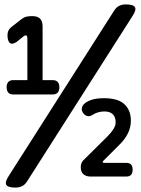

<svg xmlns="http://www.w3.org/2000/svg" viewBox="-20 -800 640 870"><path d="M50 50Q16 50 8.5 37.5Q1 25 21 -5L498 -753Q508 -768 521 -774Q534 -780 550 -780Q584 -780 591.5 -767.5Q599 -755 579 -725L102 23Q92 38 79 44Q66 50 50 50ZM391 0Q370 0 358 -10.5Q346 -21 346 -42Q346 -51 348.5 -58.5Q351 -66 356 -72L466 -181Q475 -190 482 -198.5Q489 -207 494 -215Q499 -223 501.5 -230.5Q504 -238 504 -246Q504 -258 500.5 -267.5Q497 -277 490.5 -283Q484 -289 474.5 -292Q465 -295 453 -295Q439 -295 424.5 -291Q410 -287 399 -279Q386 -271 374.5 -274.5Q363 -278 356 -289Q348 -301 351.5 -313Q355 -325 366 -333Q379 -343 399 -349Q419 -355 453 -355Q479 -355 501.5 -349.5Q524 -344 539.5 -331.5Q555 -319 564 -299.5Q573 -280 573 -253Q573 -223 559.5 -195.5Q546 -168 519 -142L446 -69Q445 -67 446 -64.5Q447 -62 451 -62H552Q567 -62 574 -54.5Q581 -47 581 -31Q581 -16 574 -8Q567 0 552 0ZM40 -372Q25 -372 17.5 -380.5Q10 -389 10 -405Q10 -420 17.5 -428.5Q25 -437 40 -437H104V-625Q104 -633 102 -636.5Q100 -640 97 -640Q95 -640 92 -638.5Q89 -637 86 -635L64 -617Q55 -609 47.5 -605.5Q40 -602 34 -602Q25 -602 19.5 -612Q14 -622 14 -641Q14 -652 18 -661Q22 -670 31 -677L77 -713Q89 -722 100 -724.5Q111 -727 126 -727Q150 -727 161.5 -715.5Q173 -704 173 -680V-437H218Q234 -437 241.5 -428.5Q249 -420 249 -405Q249 -389 241.5 -380.5Q234 -372 218 -372Z"/></svg>

Font: Maple Mono NL SemiBold
Style: Regular
Weight: 600
Monospace: yes
Designer: subframe7536
Version: Version 7.000